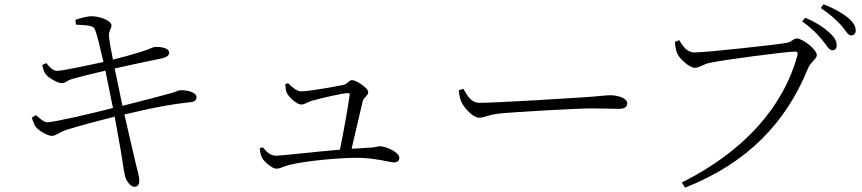

<svg xmlns="http://www.w3.org/2000/svg" viewBox="-20 -826 3990 889"><path d="M127 -281C134 -261 139 -247 146 -238C163 -218 202 -197 219 -197C240 -197 250 -212 288 -225C343 -242 439 -268 511 -286L536 -147C546 -91 554 -27 559 -11C564 12 585 39 603 39C619 39 625 25 625 13C625 -11 617 -33 607 -75L556 -296C717 -334 775 -343 862 -353C885 -355 890 -366 890 -376C890 -396 853 -410 812 -408C803 -407 799 -402 770 -394C738 -385 624 -355 547 -336L511 -509C573 -523 672 -544 726 -555C747 -560 763 -566 763 -582C763 -604 723 -611 695 -608C685 -607 672 -598 630 -585C592 -573 547 -561 503 -550C494 -595 489 -620 485 -654C481 -685 497 -691 496 -709C496 -729 446 -751 402 -751C388 -751 353 -743 329 -734L332 -712C361 -709 406 -712 417 -694C429 -674 444 -601 459 -539C377 -521 267 -498 245 -498C223 -498 209 -517 194 -534L176 -525C180 -505 183 -494 192 -482C205 -465 247 -441 266 -441C283 -441 286 -451 313 -460C354 -472 410 -485 468 -499L503 -326C407 -301 230 -260 200 -260C186 -260 171 -271 146 -293Z M1183 -140C1185 -118 1187 -108 1193 -96C1202 -79 1238 -45 1260 -45C1278 -45 1292 -56 1322 -63C1399 -82 1572 -98 1654 -95C1733 -91 1786 -74 1806 -74C1820 -74 1829 -82 1829 -95C1829 -121 1768 -149 1737 -149C1728 -149 1717 -142 1684 -142L1608 -137L1659 -356C1664 -377 1685 -382 1685 -400C1685 -418 1630 -455 1610 -455C1596 -455 1589 -437 1571 -433C1537 -426 1411 -403 1373 -403C1354 -403 1328 -426 1314 -441L1301 -436C1302 -423 1302 -407 1309 -394C1322 -371 1356 -342 1375 -342C1391 -342 1404 -354 1423 -359C1459 -370 1568 -395 1591 -395C1597 -395 1600 -393 1599 -387C1593 -339 1571 -216 1554 -133C1423 -122 1283 -105 1258 -105C1231 -105 1212 -125 1197 -144Z M2125 -415 2104 -408C2106 -390 2108 -375 2115 -357C2128 -326 2171 -281 2197 -281C2224 -281 2235 -293 2289 -300C2363 -308 2656 -324 2717 -324C2776 -324 2811 -322 2844 -322C2876 -322 2884 -333 2884 -348C2884 -372 2840 -385 2806 -385C2780 -385 2756 -380 2689 -376C2647 -373 2286 -350 2200 -350C2161 -350 2145 -382 2125 -415Z M3786 -642C3807 -617 3819 -593 3833 -593C3846 -593 3854 -601 3854 -616C3854 -636 3844 -654 3818 -677C3794 -699 3758 -723 3708 -744L3694 -727C3737 -697 3765 -668 3786 -642ZM3873 -711C3896 -686 3905 -662 3921 -662C3934 -662 3942 -670 3942 -685C3942 -705 3931 -724 3904 -746C3879 -765 3844 -787 3793 -806L3780 -789C3825 -759 3850 -735 3873 -711ZM3195 -583C3160 -583 3139 -616 3125 -640L3105 -632C3107 -604 3111 -590 3116 -578C3126 -555 3171 -512 3198 -512C3217 -512 3237 -529 3266 -535C3323 -548 3620 -587 3659 -587C3670 -587 3676 -586 3672 -569C3607 -332 3427 -126 3137 19L3152 43C3442 -72 3619 -258 3721 -509C3735 -542 3762 -552 3762 -571C3762 -598 3695 -648 3669 -648C3654 -648 3648 -633 3625 -628C3579 -619 3246 -583 3195 -583Z"/></svg>

Font: Noto Serif SC Light
Style: Regular
Weight: 300
Designer: Ryoko NISHIZUKA 西塚涼子 (kana & ideographs); Frank Grießhammer (Latin, Greek & Cyrillic); Wenlong ZHANG 张文龙 (bopomofo); San
Foundry: Adobe
Version: Version 2.001;hotconv 1.1.0;makeotfexe 2.6.0